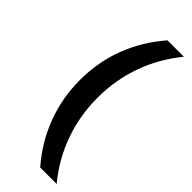

<svg xmlns="http://www.w3.org/2000/svg" viewBox="-301 -775 999 999"><g transform="rotate(45 198.5 -275.0)"><path d="M256 193Q169 93 124.5 -26Q80 -145 80 -275Q80 -538 256 -743H377Q295 -643 252.5 -524.5Q210 -406 210 -275Q210 -144 252.5 -25Q295 94 377 193Z"/></g></svg>

Font: Zen Dots
Style: Regular
Weight: 400
Designer: Yoshimichi Ohira
Foundry: A-1 Corp ZenFonts
Version: Version 1.000; ttfautohint (v1.8.3)